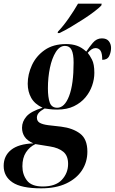

<svg xmlns="http://www.w3.org/2000/svg" viewBox="-94 -786 625 1046"><path d="M130 240Q22 240 -26 207.5Q-74 175 -74 118Q-74 63 -33.5 30.5Q7 -2 88 -5Q55 -19 40.5 -40.5Q26 -62 26 -90Q26 -124 50.5 -152Q75 -180 138 -199Q95 -219 76 -253Q57 -287 57 -330Q57 -381 80 -431Q103 -481 149.5 -513.5Q196 -546 266 -546Q299 -546 325 -537Q351 -528 376 -505Q391 -528 411.5 -552.5Q432 -577 461 -577Q487 -577 499 -561.5Q511 -546 511 -525Q511 -502 501 -481Q491 -460 463 -460Q463 -496 453.5 -510Q444 -524 426 -524Q406 -524 384 -498Q394 -486 407 -461.5Q420 -437 420 -389Q420 -355 408 -320Q396 -285 371.5 -255.5Q347 -226 309 -207.5Q271 -189 218 -189Q193 -189 175 -191.5Q157 -194 149 -195Q126 -182 116.5 -170.5Q107 -159 107 -145Q107 -126 122.5 -117Q138 -108 169 -104L239 -96Q303 -88 342.5 -58Q382 -28 382 40Q382 97 352.5 142Q323 187 267 213.5Q211 240 130 240ZM218 -199Q258 -199 282.5 -263Q307 -327 307 -445Q307 -492 296 -514Q285 -536 260 -536Q231 -536 210 -502.5Q189 -469 178 -416.5Q167 -364 167 -305Q167 -256 177 -227.5Q187 -199 218 -199ZM139 230Q209 230 243 193.5Q277 157 277 107Q277 62 250.5 40.5Q224 19 179 12L99 -1Q67 14 47.5 44Q28 74 28 120Q28 165 53 197.5Q78 230 139 230ZM222 -614Q250 -643 280 -686Q310 -729 331 -766H460L458 -756Q447 -744 421 -724Q395 -704 361 -682Q327 -660 292.5 -639.5Q258 -619 230 -606H220Z"/></svg>

Font: Noto Serif Display ExtraCondensed
Style: Bold Italic
Weight: 700
Width: 2
Italic angle: -12°
Designer: Monotype Design Team
Foundry: Monotype Imaging Inc.
Version: Version 2.009